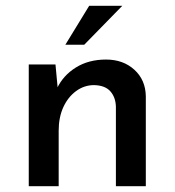

<svg xmlns="http://www.w3.org/2000/svg" viewBox="-20 -641 601 661"><path d="M171 -419 180 -323 176 -336Q197 -381 241 -408.5Q285 -436 345 -436Q404 -436 442.5 -401Q481 -366 482 -310V0H379V-274Q378 -306 360 -326.5Q342 -347 304 -348Q270 -348 242 -327.5Q214 -307 198 -272Q182 -237 182 -191V0H79V-419ZM401 -621 270 -487H205L287 -621Z"/></svg>

Font: Josefin Sans Thin Medium
Style: Regular
Weight: 500
Version: Version 2.000